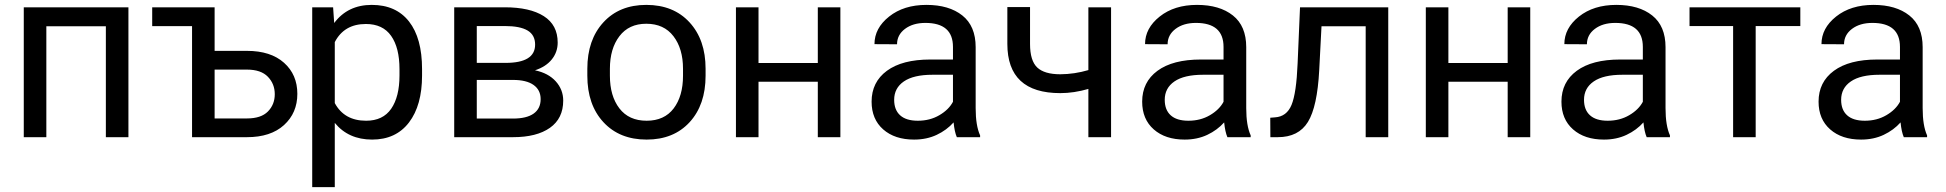

<svg xmlns="http://www.w3.org/2000/svg" viewBox="-20 -558 7915 781"><path d="M168.5 0H76.7V-528.3H502.4V0H410.6V-451.2H168.5Z M599.1 -528.3H853V-351.1H984.4Q1081.1 -351.1 1135.3 -302.7Q1189.5 -254.4 1189.5 -176.3Q1189.5 -98.6 1135.3 -49.3Q1081.1 0 984.4 0H761.2V-451.7H599.1ZM984.4 -274.9H853V-76.2H984.4Q1042 -76.2 1069.8 -104.5Q1097.7 -132.8 1097.7 -174.8Q1097.7 -216.8 1069.6 -245.8Q1041.5 -274.9 984.4 -274.9Z M1341.8 203.1H1250V-528.3H1335L1339.4 -464.4Q1394.5 -538.1 1492.2 -538.1Q1590.8 -538.1 1643.8 -470.5Q1696.8 -402.8 1696.8 -276.9V-251Q1696.8 -129.4 1643.6 -59.8Q1590.3 9.8 1493.7 9.8Q1397.5 9.8 1341.8 -58.1ZM1468.3 -460.4Q1379.9 -460.4 1341.8 -386.7V-138.7Q1380.4 -66.9 1469.2 -66.9Q1537.6 -66.9 1571.3 -115.7Q1605 -164.6 1605 -251V-276.9Q1605 -363.8 1571 -412.1Q1537.1 -460.4 1468.3 -460.4Z M1827.6 -528.3H2033.2Q2135.3 -528.3 2191.9 -492.4Q2248.5 -456.5 2248.5 -384.8Q2248.5 -346.2 2224.6 -316.4Q2200.7 -286.6 2156.2 -272Q2210.4 -260.7 2240.7 -227.1Q2271 -193.4 2271 -148.9Q2271 -76.2 2217 -38.1Q2163.1 0 2066.4 0H1827.6ZM1919.4 -232.9V-75.7H2066.4Q2122.1 -75.7 2150.6 -95.9Q2179.2 -116.2 2179.2 -154.8Q2179.2 -191.9 2150.4 -212.4Q2121.6 -232.9 2066.4 -232.9ZM1919.4 -302.2H2036.6Q2156.7 -302.2 2156.7 -376.5Q2156.7 -415.5 2126.2 -433.8Q2095.7 -452.1 2033.2 -452.1H1919.4Z M2369.1 -250V-278.3Q2369.1 -396 2434.3 -467Q2499.5 -538.1 2608.9 -538.1Q2719.7 -538.1 2784.9 -467Q2850.1 -396 2850.1 -278.3V-250Q2850.1 -131.8 2785.2 -61Q2720.2 9.8 2610.4 9.8Q2500 9.8 2434.6 -61Q2369.1 -131.8 2369.1 -250ZM2460.9 -278.3V-250Q2460.9 -167.5 2499.5 -117.2Q2538.1 -66.9 2610.4 -66.9Q2682.1 -66.9 2720.2 -116.9Q2758.3 -167 2758.3 -250V-278.3Q2758.3 -359.9 2719.5 -410.6Q2680.7 -461.4 2608.9 -461.4Q2538.1 -461.4 2499.5 -410.6Q2460.9 -359.9 2460.9 -278.3Z M2973.6 0V-528.3H3065.4V-301.8H3306.6V-528.3H3398.4V0H3306.6V-225.6H3065.4V0Z M3698.2 9.8Q3619.6 9.8 3572.5 -31.7Q3525.4 -73.2 3525.4 -144.5Q3525.4 -224.1 3587.6 -270Q3649.9 -315.9 3764.2 -315.9H3856.4V-367.2Q3856.4 -464.8 3744.1 -464.8Q3693.4 -464.8 3661.1 -440.4Q3628.9 -416 3628.9 -377.9L3537.1 -378.4Q3537.1 -443.4 3596.7 -490.7Q3656.2 -538.1 3748.5 -538.1Q3840.3 -538.1 3894.5 -495.1Q3948.7 -452.1 3948.7 -366.2V-118.2Q3948.7 -46.9 3966.8 -7.3V0H3872.1Q3862.8 -21.5 3858.9 -60.1Q3831.1 -28.8 3790.3 -9.5Q3749.5 9.8 3698.2 9.8ZM3617.2 -151.9Q3617.2 -110.8 3641.6 -88.9Q3666 -66.9 3713.4 -66.9Q3762.7 -66.9 3801 -89.4Q3839.4 -111.8 3856.4 -144V-253.9H3772.9Q3696.3 -253.9 3656.7 -226.8Q3617.2 -199.7 3617.2 -151.9Z M4077.6 -529.3H4169.9V-379.4Q4169.9 -311 4199.2 -283.4Q4228.5 -255.9 4293 -255.9Q4351.1 -256.3 4407.2 -272.9V-528.3H4499.5V0H4407.2V-196.3Q4348.6 -179.2 4293 -179.2Q4077.6 -179.2 4077.6 -379.4Z M4798.8 9.8Q4720.2 9.8 4673.1 -31.7Q4626 -73.2 4626 -144.5Q4626 -224.1 4688.2 -270Q4750.5 -315.9 4864.7 -315.9H4957V-367.2Q4957 -464.8 4844.7 -464.8Q4793.9 -464.8 4761.7 -440.4Q4729.5 -416 4729.5 -377.9L4637.7 -378.4Q4637.7 -443.4 4697.3 -490.7Q4756.8 -538.1 4849.1 -538.1Q4940.9 -538.1 4995.1 -495.1Q5049.3 -452.1 5049.3 -366.2V-118.2Q5049.3 -46.9 5067.4 -7.3V0H4972.7Q4963.4 -21.5 4959.5 -60.1Q4931.6 -28.8 4890.9 -9.5Q4850.1 9.8 4798.8 9.8ZM4717.8 -151.9Q4717.8 -110.8 4742.2 -88.9Q4766.6 -66.9 4814 -66.9Q4863.3 -66.9 4901.6 -89.4Q4939.9 -111.8 4957 -144V-253.9H4873.5Q4796.9 -253.9 4757.3 -226.8Q4717.8 -199.7 4717.8 -151.9Z M5147.5 0 5147 -79.1 5166 -80.6Q5213.9 -83.5 5233.6 -131.3Q5253.4 -179.2 5258.3 -299.8L5268.1 -528.3H5627V0H5535.2V-451.2H5355.5L5346.2 -272.5Q5338.4 -124 5300.3 -62Q5262.2 0 5177.7 0Z M5779.8 0V-528.3H5871.6V-301.8H6112.8V-528.3H6204.6V0H6112.8V-225.6H5871.6V0Z M6504.4 9.8Q6425.8 9.8 6378.7 -31.7Q6331.5 -73.2 6331.5 -144.5Q6331.5 -224.1 6393.8 -270Q6456.1 -315.9 6570.3 -315.9H6662.6V-367.2Q6662.6 -464.8 6550.3 -464.8Q6499.5 -464.8 6467.3 -440.4Q6435.1 -416 6435.1 -377.9L6343.3 -378.4Q6343.3 -443.4 6402.8 -490.7Q6462.4 -538.1 6554.7 -538.1Q6646.5 -538.1 6700.7 -495.1Q6754.9 -452.1 6754.9 -366.2V-118.2Q6754.9 -46.9 6772.9 -7.3V0H6678.2Q6668.9 -21.5 6665 -60.1Q6637.2 -28.8 6596.4 -9.5Q6555.7 9.8 6504.4 9.8ZM6423.3 -151.9Q6423.3 -110.8 6447.8 -88.9Q6472.2 -66.9 6519.5 -66.9Q6568.8 -66.9 6607.2 -89.4Q6645.5 -111.8 6662.6 -144V-253.9H6579.1Q6502.4 -253.9 6462.9 -226.8Q6423.3 -199.7 6423.3 -151.9Z M6852.5 -452.1V-528.3H7303.2V-452.1H7121.6V0H7029.8V-452.1Z M7550.3 9.8Q7471.7 9.8 7424.6 -31.7Q7377.4 -73.2 7377.4 -144.5Q7377.4 -224.1 7439.7 -270Q7502 -315.9 7616.2 -315.9H7708.5V-367.2Q7708.5 -464.8 7596.2 -464.8Q7545.4 -464.8 7513.2 -440.4Q7481 -416 7481 -377.9L7389.2 -378.4Q7389.2 -443.4 7448.7 -490.7Q7508.3 -538.1 7600.6 -538.1Q7692.4 -538.1 7746.6 -495.1Q7800.8 -452.1 7800.8 -366.2V-118.2Q7800.8 -46.9 7818.8 -7.3V0H7724.1Q7714.8 -21.5 7710.9 -60.1Q7683.1 -28.8 7642.3 -9.5Q7601.6 9.8 7550.3 9.8ZM7469.2 -151.9Q7469.2 -110.8 7493.7 -88.9Q7518.1 -66.9 7565.4 -66.9Q7614.7 -66.9 7653.1 -89.4Q7691.4 -111.8 7708.5 -144V-253.9H7625Q7548.3 -253.9 7508.8 -226.8Q7469.2 -199.7 7469.2 -151.9Z"/></svg>

Font: Bert Sans Medium
Style: Regular
Weight: 500
Designer: Christian Robertson, Adam Twardoch, & Cristiano Sobral
Foundry: Google
Version: Version 12.135;January 10, 2020;FontCreator 12.0.0.2547 64-b